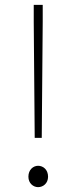

<svg xmlns="http://www.w3.org/2000/svg" viewBox="-20 -758 315 791"><path d="M123 -190H152L156 -668V-738H119V-668ZM137 13C158 13 178 -3 178 -30C178 -59 158 -75 137 -75C117 -75 97 -59 97 -30C97 -3 117 13 137 13Z"/></svg>

Font: Noto Sans CJK HK Thin
Style: Regular
Weight: 100
Designer: Ryoko NISHIZUKA 西塚涼子 (kana, bopomofo & ideographs); Paul D. Hunt (Latin, Greek & Cyrillic); Sandoll Communications 산돌커뮤니
Foundry: Adobe
Version: Version 2.004;hotconv 1.0.118;makeotfexe 2.5.65603